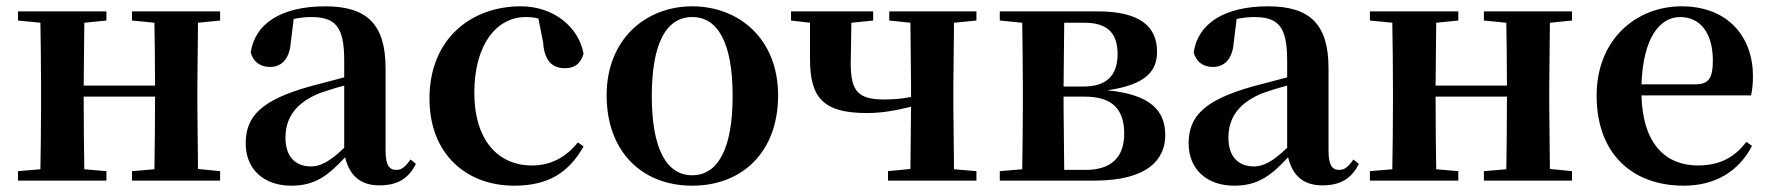

<svg xmlns="http://www.w3.org/2000/svg" viewBox="-20 -572 5608 608"><path d="M398 -507 469 -500C470 -445 471 -363 471 -301H245L247 -500L317 -507V-536H37V-507L108 -500C109 -442 110 -357 110 -301V-235C110 -179 109 -94 108 -36L37 -30V0H317V-30L247 -36C246 -94 245 -182 245 -266H471C471 -182 470 -94 469 -36L398 -30V0H677V-30L607 -37L605 -235V-301L607 -500L677 -507V-536H398Z M1181 15C1237 15 1273 -5 1297 -53L1280 -67C1262 -41 1250 -34 1235 -34C1213 -34 1201 -48 1201 -95V-356C1201 -494 1143 -552 1010 -552C869 -552 787 -496 774 -406C782 -376 804 -360 835 -360C869 -360 897 -382 901 -439L910 -512C930 -516 947 -518 965 -518C1042 -518 1070 -488 1070 -381V-327L960 -298C808 -255 758 -204 758 -118C758 -34 818 16 902 16C978 16 1019 -16 1073 -74C1086 -18 1120 15 1181 15ZM1070 -104C1021 -57 992 -45 965 -45C916 -45 884 -75 884 -136C884 -203 921 -248 992 -277C1012 -284 1040 -293 1070 -301Z M1608 16C1715 16 1780 -24 1828 -108L1810 -121C1772 -74 1724 -48 1665 -48C1554 -48 1482 -132 1482 -278C1482 -429 1551 -518 1645 -518C1659 -518 1672 -517 1685 -513L1700 -437C1704 -376 1732 -356 1769 -356C1799 -356 1819 -370 1828 -402C1812 -488 1732 -552 1629 -552C1473 -552 1340 -450 1340 -260C1340 -83 1458 16 1608 16Z M2172 16C2330 16 2444 -90 2444 -270C2444 -449 2320 -552 2172 -552C2025 -552 1901 -448 1901 -270C1901 -92 2013 16 2172 16ZM2172 -17C2091 -17 2044 -100 2044 -268C2044 -437 2091 -518 2172 -518C2253 -518 2300 -437 2300 -268C2300 -100 2253 -17 2172 -17Z M2796 -507 2863 -500 2865 -301V-265C2835 -259 2809 -257 2779 -257C2697 -257 2674 -284 2674 -371L2676 -500L2745 -507V-536H2485V-507L2545 -500V-386C2545 -264 2585 -214 2725 -214C2775 -214 2820 -223 2865 -234L2863 -37L2792 -30V0H3072V-30L3001 -36L2999 -235V-301L3001 -500L3072 -507V-536H2796Z M3215 0H3445C3617 0 3670 -69 3670 -144C3670 -222 3623 -273 3486 -286C3615 -304 3644 -352 3644 -408C3644 -487 3592 -536 3455 -536H3146V-507L3217 -500C3218 -442 3219 -357 3219 -301V-235C3219 -179 3218 -94 3217 -36L3146 -30V0ZM3350 -500H3414C3488 -500 3519 -466 3519 -401C3519 -333 3484 -298 3411 -298H3348ZM3348 -266H3415C3504 -266 3540 -224 3540 -149C3540 -75 3500 -34 3418 -34H3350L3348 -235Z M4167 15C4223 15 4259 -5 4283 -53L4266 -67C4248 -41 4236 -34 4221 -34C4199 -34 4187 -48 4187 -95V-356C4187 -494 4129 -552 3996 -552C3855 -552 3773 -496 3760 -406C3768 -376 3790 -360 3821 -360C3855 -360 3883 -382 3887 -439L3896 -512C3916 -516 3933 -518 3951 -518C4028 -518 4056 -488 4056 -381V-327L3946 -298C3794 -255 3744 -204 3744 -118C3744 -34 3804 16 3888 16C3964 16 4005 -16 4059 -74C4072 -18 4106 15 4167 15ZM4056 -104C4007 -57 3978 -45 3951 -45C3902 -45 3870 -75 3870 -136C3870 -203 3907 -248 3978 -277C3998 -284 4026 -293 4056 -301Z M4679 -507 4750 -500C4751 -445 4752 -363 4752 -301H4526L4528 -500L4598 -507V-536H4318V-507L4389 -500C4390 -442 4391 -357 4391 -301V-235C4391 -179 4390 -94 4389 -36L4318 -30V0H4598V-30L4528 -36C4527 -94 4526 -182 4526 -266H4752C4752 -182 4751 -94 4750 -36L4679 -30V0H4958V-30L4888 -37L4886 -235V-301L4888 -500L4958 -507V-536H4679Z M5312 16C5411 16 5486 -29 5528 -110L5510 -123C5475 -76 5428 -48 5357 -48C5257 -48 5182 -113 5178 -270H5525C5529 -288 5531 -306 5531 -331C5531 -455 5452 -552 5305 -552C5163 -552 5036 -449 5036 -269C5036 -84 5150 16 5312 16ZM5178 -305C5183 -452 5236 -518 5300 -518C5364 -518 5404 -468 5404 -380C5404 -326 5392 -305 5349 -305Z"/></svg>

Font: Noto Serif CJK KR
Style: Bold
Weight: 700
Designer: Ryoko NISHIZUKA 西塚涼子 (kana & ideographs); Frank Grießhammer (Latin, Greek & Cyrillic); Wenlong ZHANG 张文龙 (bopomofo); San
Foundry: Adobe
Version: Version 2.001;hotconv 1.1.0;makeotfexe 2.6.0